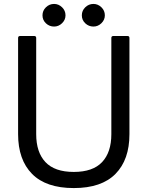

<svg xmlns="http://www.w3.org/2000/svg" viewBox="-20 -946 751 976"><path d="M72 -264V-753Q72 -763 82 -763H154Q164 -763 164 -753V-264Q164 -172 211 -122Q258 -72 355 -72Q452 -72 499 -122Q546 -172 546 -264V-753Q546 -763 556 -763H628Q638 -763 638 -753V-264Q638 -134 567 -62Q496 10 355 10Q214 10 143 -62Q72 -134 72 -264ZM196 -868Q196 -892 213.5 -909Q231 -926 255 -926Q278 -926 295.5 -909Q313 -892 313 -868Q313 -845 295.5 -828Q278 -811 255 -811Q231 -811 213.5 -827.5Q196 -844 196 -868ZM396 -868Q396 -892 413.5 -909Q431 -926 455 -926Q478 -926 495.5 -909Q513 -892 513 -868Q513 -845 495.5 -828Q478 -811 455 -811Q431 -811 413.5 -827.5Q396 -844 396 -868Z"/></svg>

Font: Open Sauce Two
Style: Regular
Weight: 400
Designer: Alfredo Marco Pradil
Foundry: Creative Sauce Fz LLC
Version: Version 1.477